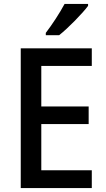

<svg xmlns="http://www.w3.org/2000/svg" viewBox="-20 -961 543 981"><path d="M430 -931V-941H310C286 -896 247 -836 214 -793V-781H282C328 -817 402 -893 430 -931ZM449 0V-91H191V-327H433V-417H191V-624H449V-714H86V0Z"/></svg>

Font: Noto Sans Myanmar SemiCondensed Medium
Style: Regular
Weight: 500
Width: 4
Designer: Monotype Design Team
Foundry: Monotype Imaging Inc.
Version: Version 2.107